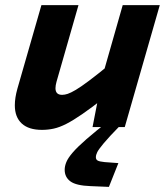

<svg xmlns="http://www.w3.org/2000/svg" viewBox="-20 -497 654 751"><path d="M342 0 370 -144H365L460 -477H605L468 0ZM409 -245 386 -113Q337 -75 301.5 -50.5Q266 -26 239.5 -12.5Q213 1 190.5 6Q168 11 144 11Q92 11 65 -14Q38 -39 38 -85Q38 -100 40.5 -116Q43 -132 48 -150L142 -477H287L201 -177Q199 -170 198 -163.5Q197 -157 197 -152Q197 -139 203.5 -132.5Q210 -126 223 -126Q233 -126 245 -130Q257 -134 276.5 -145.5Q296 -157 328 -181Q360 -205 409 -245ZM233 167Q233 153 239.5 137Q246 121 264.5 99.5Q283 78 318.5 47Q354 16 412 -29L451 -7Q406 39 386 63Q366 87 360.5 98Q355 109 355 118Q355 127 362 131Q369 135 389 137L443 141L406 234L334 231Q278 229 255.5 212.5Q233 196 233 167Z"/></svg>

Font: Intel One Mono Light
Style: Italic
Weight: 300
Italic angle: -16°
Monospace: yes
Designer: Fred Shallcrass
Foundry: Frere-Jones Type LLC
Version: Version 1.004